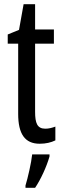

<svg xmlns="http://www.w3.org/2000/svg" viewBox="-20 -678 299 919"><path d="M197 -62C158 -62 148 -89 148 -143V-469H238V-537H148V-658H93L71 -535L17 -513V-469H67V-133C67 -37 99 10 170 10C200 10 224 4 245 -6V-72C229 -66 213 -62 197 -62ZM217 71V61H134C130 101 113 174 102 210V221H148C175 181 203 120 217 71Z"/></svg>

Font: Noto Sans Myanmar UI ExtraCondensed
Style: Regular
Weight: 400
Width: 2
Designer: Monotype Design Team
Foundry: Monotype Imaging Inc.
Version: Version 2.103